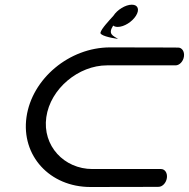

<svg xmlns="http://www.w3.org/2000/svg" viewBox="-20 -778 786 799"><path d="M721.4 -580C721.4 -580 607.6 -580.8 438.1 -580.8C268.6 -580.8 112.7 -450.4 90.2 -290.3C67.7 -130.2 187 0.2 356.4 0.2C525.9 0.2 639.9 -0.5 639.9 -0.5C655.7 -0.5 671.6 -16.7 674.5 -37.6C677.4 -58.5 666 -74.6 650.1 -74.6C650.1 -74.6 482.5 -74.6 364.6 -74.6C246.6 -74.6 155.9 -171.4 172.7 -290.3C189.4 -409.2 307.2 -506 425.2 -506C543.1 -506 710.7 -506 710.7 -506C726.6 -506 742.6 -522.1 745.5 -543C748.5 -563.9 737.1 -580 721.4 -580ZM545.6 -712.2C561.5 -737.2 555.1 -758.5 528.6 -758.5C502.2 -758.5 467.6 -737.2 451.8 -712.2C433.5 -691.8 401.8 -658.5 398.1 -642.2C395 -631 437.3 -620.6 471.4 -616C450.2 -629.5 427.9 -635.5 451 -671.6C455.5 -668 461.9 -666 470 -666C496.5 -666 529.8 -687.2 545.6 -712.2Z"/></svg>

Font: Hi.
Style: Tall Oblique
Weight: 400
Designer: Mew Too, Robert Jablonski
Foundry: Cannot Into Space Fonts
Version: Version 1.996